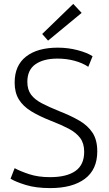

<svg xmlns="http://www.w3.org/2000/svg" viewBox="-20 -950 556 983"><path d="M237 13Q164 13 112 -3Q60 -19 34 -35L55 -89Q82 -74 128.5 -58.5Q175 -43 236 -43Q321 -43 366 -74.5Q411 -106 411 -173Q411 -216 390.5 -243.5Q370 -271 332 -291Q294 -311 242 -331Q181 -355 139.5 -380.5Q98 -406 76.5 -441Q55 -476 55 -527Q55 -615 113.5 -660.5Q172 -706 276 -706Q329 -706 378 -693Q427 -680 454 -662L432 -608Q402 -628 361 -639Q320 -650 274 -650Q203 -650 161.5 -621Q120 -592 120 -531Q120 -491 139 -465.5Q158 -440 194.5 -421Q231 -402 283 -381Q342 -358 386 -332.5Q430 -307 454 -270Q478 -233 478 -175Q478 -82 414.5 -34.5Q351 13 237 13ZM226 -742 196 -776 355 -930 398 -884Z"/></svg>

Font: Ubuntu Sans Light
Style: Regular
Weight: 300
Designer: Dalton Maag Ltd
Foundry: Dalton Maag Ltd
Version: Version 1.006; ttfautohint (v1.8.4.7-5d5b)